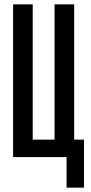

<svg xmlns="http://www.w3.org/2000/svg" viewBox="-20 -720 415 880"><path d="M320 -700V-80H365V140H285V0H40V-700H130V-80H230V-700Z"/></svg>

Font: Tektur Condensed
Style: Regular
Weight: 400
Width: 3
Designer: Adam Jagosz
Foundry: Adam Jagosz
Version: Version 1.005;gftools[0.9.30]